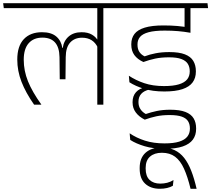

<svg xmlns="http://www.w3.org/2000/svg" viewBox="-38 -648 1309 1189"><path d="M602 -607.5H564.5V0H602ZM501.5 -597.5H725.5L722 -628H497.5ZM-14.5 -597.5H674.5L670.5 -628H-18.5ZM222 -448.5Q150 -448.5 109.5 -405.5Q69 -362.5 69 -279Q69 -209 95 -141.8Q121 -74.5 173 0H217.5V-1.5Q161.5 -79.5 135.2 -144.8Q109 -210 109 -278Q109 -345.5 139.5 -380.2Q170 -415 224.5 -415Q276 -415 302.8 -385Q329.5 -355 330.5 -294L332 -157H367.5L369 -294Q369.5 -355 396.8 -384.8Q424 -414.5 470 -414.5Q505 -414.5 529.5 -398.8Q554 -383 567.5 -353.5L571.5 -391Q558 -418 532 -433.2Q506 -448.5 467.5 -448.5Q418 -448.5 387.5 -422.2Q357 -396 350.5 -351H348Q341.5 -395.5 310.5 -422Q279.5 -448.5 222 -448.5Z M1250.5 -597.5 1247 -628H692.5L696.5 -597.5ZM1105 -609.5V-458.5L1141.5 -445.5V-609.5ZM819.5 -18Q819.5 -48 836.8 -67Q854 -86 887.5 -93.5L864 -108Q825.5 -101 804.2 -77.2Q783 -53.5 783 -16.5V-13Q783 21.5 802.8 48.2Q822.5 75 858.5 93Q894 80 930.2 72.2Q966.5 64.5 1012 64.5Q1060 64.5 1087.5 74.2Q1115 84 1126.5 102.5Q1138 121 1138 147.5V149Q1138 177.5 1122.2 197.8Q1106.5 218 1072 229Q1037.5 240 980.5 240Q913 240 859.8 223Q806.5 206 765 177.5L768.5 218.5Q804 241.5 857.5 257.5Q911 273.5 982 273.5Q1051 273.5 1093.8 258.8Q1136.5 244 1156.5 216.5Q1176.5 189 1176.5 150.5V147Q1176.5 110.5 1161 84.8Q1145.5 59 1110.2 45.2Q1075 31.5 1016 31.5Q970.5 31.5 933.5 39.2Q896.5 47 865 58Q844.5 47 832 28.5Q819.5 10 819.5 -15.5ZM760 -179 763.5 -138.5Q800 -115 853.5 -98.2Q907 -81.5 979.5 -81.5Q1049 -81.5 1092 -96Q1135 -110.5 1155 -138Q1175 -165.5 1175 -204.5V-207.5Q1175 -244 1159 -270.8Q1143 -297.5 1107 -311.5Q1071 -325.5 1010.5 -325.5Q964 -325.5 926.2 -318.2Q888.5 -311 857.5 -299Q836 -309.5 824.8 -327Q813.5 -344.5 813.5 -371V-373.5Q813.5 -401 829.5 -419.8Q845.5 -438.5 882.5 -448.5Q919.5 -458.5 982 -458.5Q1026.5 -458.5 1064.5 -455.2Q1102.5 -452 1141.5 -445V-475.5Q1100.5 -483.5 1061 -487Q1021.5 -490.5 974 -490.5Q902.5 -490.5 858.5 -477Q814.5 -463.5 794.8 -437.8Q775 -412 775 -374.5V-371.5Q775 -333 794.2 -306.8Q813.5 -280.5 850 -264Q885.5 -277 922.8 -285Q960 -293 1009 -293Q1057 -293 1085 -282.5Q1113 -272 1125 -252.8Q1137 -233.5 1137 -207V-205.5Q1137 -176.5 1121 -156.5Q1105 -136.5 1070 -125.8Q1035 -115 977.5 -115Q908.5 -115 855.8 -132.8Q803 -150.5 760 -179Z M1032.5 502.5 1036.5 467Q1018 478.5 997.5 483.8Q977 489 954 489Q912.5 489 888.2 466Q864 443 864 396V392Q864 345.5 891 321.8Q918 298 964.5 298Q1013.5 298 1046.2 322.5Q1079 347 1101.5 396.8Q1124 446.5 1142 521H1179.5Q1165 457.5 1146.2 409.5Q1127.5 361.5 1102.5 329.8Q1077.5 298 1043.2 281.8Q1009 265.5 962.5 265.5Q899 265.5 863 298.2Q827 331 827 391.5V396.5Q827 458 861 489.5Q895 521 951.5 521Q976 521 996.5 516.2Q1017 511.5 1032.5 502.5Z"/></svg>

Font: Anek Devanagari ExtraLight
Style: Regular
Weight: 250
Designer: Kailash Malviya (Devanagari) & Yesha Goshar (Latin)
Foundry: Ek Type
Version: Version 1.003